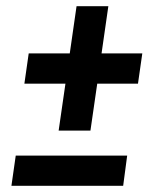

<svg xmlns="http://www.w3.org/2000/svg" viewBox="-20 -602 507 622"><path d="M31 -98H392L379 0H17ZM309 -429H441L427 -331H295L273 -179H170L192 -331H59L73 -429H206L228 -582H331Z"/></svg>

Font: Fira Sans Condensed Medium
Style: Italic
Weight: 500
Width: 3
Italic angle: -8°
Designer: bBox Type GmbH & Carrois Corporate GbR & Edenspiekermann AG
Foundry: bBox Type GmbH & Carrois Corporate GbR & Edenspiekermann AG
Version: Version 4.301